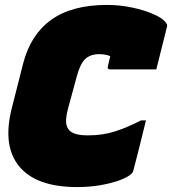

<svg xmlns="http://www.w3.org/2000/svg" viewBox="-20 -740 699 780"><path d="M294 20Q128 20 58.5 -63.5Q-11 -147 28 -301L74 -482Q104 -599 188 -659.5Q272 -720 415 -720Q466 -720 516 -709.5Q566 -699 603.5 -682.5Q641 -666 654 -648Q657 -644 658.5 -640.5Q660 -637 658 -630Q638 -549 615 -458H429Q415 -458 418 -469Q420 -480 423 -491Q426 -502 428 -512Q408 -520 383 -520Q348 -520 327 -501Q306 -482 292 -430L257 -301Q247 -264 248.5 -243Q250 -222 263 -209Q274 -199 292.5 -194.5Q311 -190 336 -190Q398 -190 448.5 -206.5Q499 -223 553 -251H573Q567 -228 559 -194.5Q551 -161 542.5 -128Q534 -95 528 -71.5Q522 -48 521 -45Q520 -40 515 -35Q501 -21 468 -8.5Q435 4 389.5 12Q344 20 294 20Z"/></svg>

Font: Recursive Mn Lnr St XBk
Style: Italic
Weight: 1000
Italic angle: -15°
Monospace: yes
Version: Version 1.079;hotconv 1.0.112;makeotfexe 2.5.65598; ttfautoh